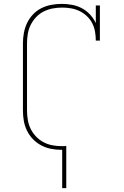

<svg xmlns="http://www.w3.org/2000/svg" viewBox="-20 -763 640 988"><path d="M300 205V8Q299 8 298.5 8Q298 8 297 8Q270 8 243.5 3Q217 -2 193 -14.5Q169 -27 150 -46.5Q131 -66 119 -90.5Q107 -115 102.5 -141.5Q98 -168 98 -195V-540Q98 -567 103 -594Q108 -621 119.5 -645Q131 -669 150 -689Q169 -709 193 -721Q217 -733 244 -738Q271 -743 298 -743Q325 -743 351.5 -738Q378 -733 401.5 -720.5Q425 -708 443.5 -688Q462 -668 473 -644V-735H494V-554H473Q473 -577 469 -600Q465 -623 454.5 -643.5Q444 -664 427 -680Q410 -696 389.5 -706Q369 -716 346 -720Q323 -724 300 -724Q276 -724 251.5 -719.5Q227 -715 205 -704Q183 -693 166 -675Q149 -657 138 -635Q127 -613 123 -588.5Q119 -564 119 -540V-195Q119 -171 123 -146.5Q127 -122 137.5 -100.5Q148 -79 165 -61Q182 -43 203.5 -31.5Q225 -20 249 -15.5Q273 -11 297 -11Q303 -11 309 -11Q315 -11 321 -12V205Z"/></svg>

Font: Iosevka Curly Slab ThEx
Style: Regular
Weight: 100
Width: 7
Monospace: yes
Designer: Belleve Invis
Foundry: Belleve Invis
Version: Version 11.1.0; ttfautohint (v1.8.3)